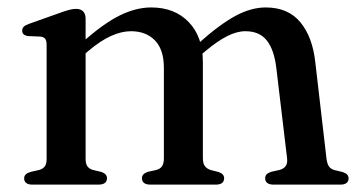

<svg xmlns="http://www.w3.org/2000/svg" viewBox="-20 -501 976 521"><path d="M212.3 -450.5V-69.9Q212.3 -56.2 217.4 -49.4Q222.5 -42.6 232.4 -39.8L254.4 -34.6Q270.3 -29.3 270.3 -17.6Q270.3 0 246.8 0H68.2Q56.6 0 51 -4.6Q45.5 -9.1 45.5 -16.8Q45.5 -23.2 49.7 -27.6Q54 -31.9 62.8 -34.5L86.4 -39.8Q96.3 -42.7 101.4 -49.3Q106.5 -55.9 106.5 -69.6V-379Q106.5 -390.5 102.7 -395.6Q98.9 -400.7 90.1 -401.7L56.3 -403.1Q47.6 -404.5 43.9 -408.1Q40.2 -411.8 40.2 -417.6Q40.2 -424.2 44.4 -428.5Q48.7 -432.8 60.1 -436.8L142.3 -466Q158.2 -471.8 168.3 -474.4Q178.3 -476.9 186.4 -476.9Q199.3 -476.9 205.8 -469.9Q212.3 -462.8 212.3 -450.5ZM197.9 -344.1 178.1 -364.1 200 -383.2Q260.3 -437.2 304.8 -459Q349.2 -480.8 390.3 -480.8Q454 -480.8 492.3 -440.9Q530.5 -401 530.5 -332.8V-71.7Q530.5 -57.1 536.2 -49.9Q541.9 -42.6 552.4 -39.5L572.9 -34.3Q588.2 -29 588.2 -17.6Q588.2 0 565.3 0H388.7Q365.2 0 365.2 -17.6Q365.2 -29.3 380.8 -34.6L404 -39.8Q414.8 -42.6 419.7 -50Q424.7 -57.4 424.7 -71.7V-316.6Q424.7 -366.6 400.4 -391.4Q376.1 -416.3 335.2 -416.3Q310 -416.3 281.4 -403.5Q252.8 -390.7 219.6 -362.6ZM516.1 -344.1 496.3 -364.1 518.2 -383.2Q577.2 -435.6 619.5 -458.2Q661.8 -480.8 701 -480.8Q761.8 -480.8 795 -440.7Q828.1 -400.5 835.5 -332.8L865.8 -71.7Q867.5 -57.1 872.4 -49.8Q877.2 -42.4 887.7 -39.5L908.6 -34.5Q917.4 -31.9 921.7 -27.6Q925.9 -23.2 925.9 -16.8Q925.9 -9.1 920.5 -4.6Q915.1 0 903.2 0H723Q699.5 0 699.5 -17.6Q699.5 -29.3 715.1 -34.6L738.3 -39.8Q749.1 -42.6 754.9 -50Q760.7 -57.4 759 -71.7L729.8 -316.6Q723.8 -366.3 703.9 -391.3Q684 -416.3 645.9 -416.3Q622.6 -416.3 596.2 -402.8Q569.7 -389.4 537.8 -362.6Z"/></svg>

Font: Fraunces
Style: Regular
Weight: 900
Version: Version 1.000;[b76b70a41]